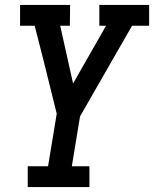

<svg xmlns="http://www.w3.org/2000/svg" viewBox="-20 -540 640 775"><path d="M92 215V131H174L209 -81L156 -295L120 -436H61V-520H263L262 -436H223L275 -203L408 -436H381V-520H582V-436H513L303 -70L270 131H341V215Z"/></svg>

Font: Iosevka Etoile Medium
Style: Italic
Weight: 500
Italic angle: -9°
Designer: Belleve Invis
Foundry: Belleve Invis
Version: Version 22.1.2; ttfautohint (v1.8.4)